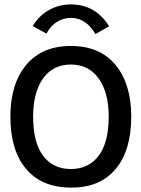

<svg xmlns="http://www.w3.org/2000/svg" viewBox="-20 -838 640 869"><path d="M301 11Q170 11 98.5 -73Q27 -157 27 -310Q27 -458 98.5 -544Q170 -630 301 -630Q432 -630 503 -544Q574 -458 574 -310Q574 -157 503 -72.5Q432 12 301 11ZM301 -73Q381 -73 426.5 -133Q472 -193 472 -310Q472 -420 426.5 -483Q381 -546 301 -546Q220 -546 175 -483Q130 -420 130 -310Q130 -193 175 -133Q220 -73 301 -73ZM190 -686 128 -720Q156 -767 201.5 -792.5Q247 -818 301 -818Q412 -818 474 -719L412 -684Q369 -757 301 -757Q267 -757 238.5 -739.5Q210 -722 190 -686Z"/></svg>

Font: Inconsolata Expanded SemiBold
Style: Regular
Weight: 600
Width: 7
Monospace: yes
Designer: Raph Levien, Cyreal, Brenton Simpson
Foundry: Raph Levien, Cyreal, Google
Version: Version 3.001; ttfautohint (v1.8.2.53-6de2)